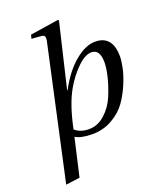

<svg xmlns="http://www.w3.org/2000/svg" viewBox="-168 -802 951 1147"><g transform="rotate(-20 307.5 -229.0)"><path d="M51 242 234 -595Q240 -618 236.5 -630Q233 -642 216 -643L154 -648L160 -672L341 -700L346 -695L249 -286H252Q307 -389 375.5 -445.5Q444 -502 504 -502Q615 -502 615 -368Q615 -341 606.5 -299Q598 -257 575 -201.5Q552 -146 519 -99.5Q486 -53 429 -20.5Q372 12 303 12Q231 12 195 -10L140 230ZM205 -53Q240 -23 293 -23Q350 -23 396 -65Q442 -107 466.5 -166.5Q491 -226 503.5 -279Q516 -332 516 -367Q516 -450 462 -450Q422 -450 372.5 -402Q323 -354 284 -286Q235 -199 205 -53Z"/></g></svg>

Font: Lingua Franca
Style: Italic
Weight: 400
Italic angle: -13°
Version: Version 1.19